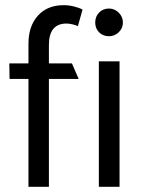

<svg xmlns="http://www.w3.org/2000/svg" viewBox="-20 -722 544 742"><path d="M90 0H169V-417H284L258 -477H169V-548Q169 -631 237 -631Q247 -631 260 -628Q273 -625 281 -621L299 -685Q286 -692 266 -697Q246 -702 226 -702Q163 -702 126.5 -661.5Q90 -621 90 -553V-477H16L17 -417H90ZM455 -635Q455 -657 439 -673Q423 -689 401 -689Q378 -689 363 -673.5Q348 -658 348 -635Q348 -612 363 -597Q378 -582 401 -582Q423 -582 439 -597.5Q455 -613 455 -635ZM362 -485V0H442V-485Z"/></svg>

Font: Catamaran
Style: Regular
Weight: 400
Designer: Pria Ravichandran
Version: Version 1.000;PS 001.000;hotconv 1.0.70;makeotf.lib2.5.58329